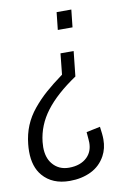

<svg xmlns="http://www.w3.org/2000/svg" viewBox="-91 -669 643 934"><g transform="rotate(-10 230.5 -202.0)"><path d="M177.2 208Q91.3 208 44.4 153.3Q6.3 108.9 6.3 33.2Q6.3 15.6 8.3 -3.4Q13.2 -51.8 30.3 -93.3Q47.4 -134.8 77.9 -171.9Q108.4 -209 143.3 -239.7Q178.2 -270.5 229 -307.6L239.7 -411.1H304.7L291.5 -287.6Q191.9 -220.7 139.9 -152.1Q87.9 -83.5 79.1 -2Q77.6 11.7 77.6 23.9Q77.6 75.2 102.5 106Q132.8 144 184.6 144Q241.7 144 274.4 112.3Q302.2 85 302.2 41Q302.2 32.7 301.3 24.4L298.3 -11.7L366.7 -25.9L371.1 9.8Q372.6 23.9 372.6 37.1Q372.6 82 353.5 117.2Q328.6 163.1 282.5 185.5Q236.3 208 177.2 208ZM246.6 -525.4 255.9 -611.8H328.6L319.3 -525.4Z"/></g></svg>

Font: Oswald
Style: Light
Weight: 300
Designer: Vernon Adams
Foundry: Vernon Adams
Version: 3.0; ttfautohint (v0.95.6-bc232) -l 8 -r 50 -G 200 -x 0 -w "